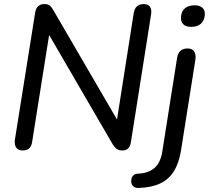

<svg xmlns="http://www.w3.org/2000/svg" viewBox="-20 -732 1026 943"><path d="M91 7Q70 7 60 -6.5Q50 -20 53 -45L153 -672Q157 -693 168.5 -702.5Q180 -712 197 -712Q215 -712 224 -705Q233 -698 242 -682L572 -115H550L637 -669Q641 -691 653.5 -701.5Q666 -712 687 -712Q708 -712 717 -698.5Q726 -685 722 -661L623 -34Q620 -13 609.5 -3Q599 7 582 7Q564 7 553.5 -0.5Q543 -8 533 -24L204 -590H226L138 -36Q135 -14 123.5 -3.5Q112 7 91 7ZM662 191Q647 192 637.5 185Q628 178 625.5 167.5Q623 157 625.5 146.5Q628 136 636 128.5Q644 121 658 121Q707 119 737.5 94Q768 69 777 13L850 -449Q854 -472 867 -483Q880 -494 902 -494Q923 -494 933 -480Q943 -466 940 -441L869 7Q859 69 834 109Q809 149 767 169Q725 189 662 191ZM919 -600Q893 -600 880 -613Q867 -626 869 -649Q871 -677 888.5 -691.5Q906 -706 936 -706Q961 -706 974.5 -693.5Q988 -681 986 -658Q983 -630 966 -615Q949 -600 919 -600Z"/></svg>

Font: Nunito Medium
Style: Italic
Weight: 500
Designer: Vernon Adams
Foundry: Vernon Adams
Version: Version 3.601